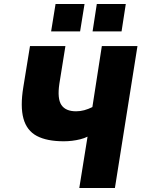

<svg xmlns="http://www.w3.org/2000/svg" viewBox="-20 -934 703 954"><path d="M374 0 415 -255Q399 -247 379 -242Q359 -237 338 -234.5Q317 -232 297 -232Q213 -232 163 -258.5Q113 -285 96.5 -345Q80 -405 96 -502L129 -705H305L275 -518Q264 -444 285 -412.5Q306 -381 358 -381Q379 -381 399 -386.5Q419 -392 439 -402L486 -705H663L551 0ZM440 -778 461 -914H605L584 -778ZM234 -778 256 -914H400L378 -778Z"/></svg>

Font: Nunito Sans 7pt Condensed Black
Style: Italic
Weight: 900
Width: 3
Italic angle: -9°
Designer: Vernon Adams
Foundry: Vernon Adams
Version: Version 3.101;gftools[0.9.27]